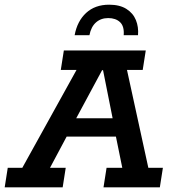

<svg xmlns="http://www.w3.org/2000/svg" viewBox="-51 -798 733 818"><path d="M-31 0 -18 -83H44L275 -500H208L221 -583H570L557 -500H490L581 -83H643L630 0H390L403 -83H470L437 -245L469 -216H213L250 -248L162 -83H229L216 0ZM257 -263 243 -294H455L435 -263L388 -499H384ZM267 -648Q278 -708 316 -743Q354 -778 414 -778Q459 -778 487.5 -760Q516 -742 528 -712.5Q540 -683 537 -648H476Q479 -686 460.5 -703.5Q442 -721 410 -721Q379 -721 358 -702.5Q337 -684 330 -648Z"/></svg>

Font: Rokkitt SemiBold
Style: Italic
Weight: 600
Italic angle: -9°
Designer: Vernon Adams
Foundry: Vernon Adams
Version: Version 3.103